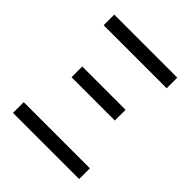

<svg xmlns="http://www.w3.org/2000/svg" viewBox="-196 -845 974 974"><g transform="rotate(45 290.5 -358.0)"><path d="M53.7 0V-77.1H528.3V0ZM135.7 -337.9V-415H446.3V-337.9ZM64.5 -639.6V-715.8H516.6V-639.6Z"/></g></svg>

Font: Bpmf GenYo Gothic R
Style: R
Weight: 400
Foundry: But Ko
Version: Version 1.320